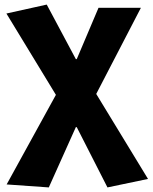

<svg xmlns="http://www.w3.org/2000/svg" viewBox="-20 -603 666 838"><path d="M9 202 224 -189 8 -544 184 -583 311 -345H315L410 -569H595L400 -193L626 178L449 215L315 -48H311L193 215Z"/></svg>

Font: KaiGen Gothic KR Heavy
Style: Heavy
Weight: 900
Designer: Ryoko NISHIZUKA  (kana & ideographs); Paul D. Hunt (Latin, Greek & Cyrillic); Wenlong ZHANG  (bopomofo); Sandoll Communi
Foundry: Adobe Systems Incorporated
Version: Version 1.002 March 28, 2018